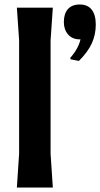

<svg xmlns="http://www.w3.org/2000/svg" viewBox="-20 -834 446 854"><path d="M65 -150V-655L55 -800H215L205 -655V-150L215 0H55ZM406 -725Q406 -680 388.5 -641.5Q371 -603 331 -563L295 -570L292 -576Q329 -618 338 -659H334Q302 -659 283 -680.5Q264 -702 264 -736Q264 -773 282 -793.5Q300 -814 335 -814Q370 -814 388 -791Q406 -768 406 -725Z"/></svg>

Font: Farro
Style: Bold
Weight: 700
Designer: Aceler Chua
Foundry: Grayscale Limited
Version: Version 1.101